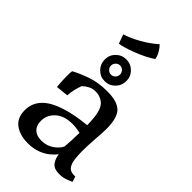

<svg xmlns="http://www.w3.org/2000/svg" viewBox="-256 -907 991 991"><g transform="rotate(45 239.5 -411.5)"><path d="M162 10Q105 10 68 -17Q31 -44 31 -100Q31 -156 72.5 -194.5Q114 -233 204 -255Q237 -263 266.5 -267Q296 -271 314 -273Q313 -325 307 -352Q298 -395 274 -411Q250 -427 224 -427Q200 -427 182 -417.5Q164 -408 151 -395Q144 -376 139 -355.5Q134 -335 132 -309L64 -302Q62 -322 61 -342Q60 -362 60 -378Q60 -393 60.5 -402Q61 -411 62 -415Q97 -434 147.5 -452Q198 -470 265 -470Q338 -470 368 -439.5Q398 -409 398 -331Q398 -313 397 -295.5Q396 -278 394 -256Q392 -223 391 -202Q390 -181 390 -158Q390 -129 393.5 -102Q397 -75 409 -58.5Q421 -42 448 -42H458L467 -12Q458 -8 437 0Q416 8 390 8Q353 8 337 -11Q321 -30 316 -63Q305 -48 285 -31Q265 -14 234.5 -2Q204 10 162 10ZM129 -119Q129 -86 148 -67.5Q167 -49 202 -49Q242 -49 271 -70Q300 -91 309 -113Q313 -158 314 -217Q303 -219 288.5 -221.5Q274 -224 257 -224Q196 -224 162.5 -193.5Q129 -163 129 -119ZM217 -497Q184 -497 161 -520.5Q138 -544 138 -577Q138 -610 161 -633Q184 -656 217 -656Q250 -656 273 -633Q296 -610 296 -577Q296 -544 273 -520.5Q250 -497 217 -497ZM216 -544Q230 -544 239.5 -554Q249 -564 249 -577Q249 -591 239.5 -601Q230 -611 216 -611Q203 -611 193 -601Q183 -591 183 -577Q183 -564 193 -554Q203 -544 216 -544ZM132 -686 114 -736Q151 -747 198 -773Q245 -799 283 -833Q296 -820 307 -801Q318 -782 321 -763Q303 -750 276 -736.5Q249 -723 220.5 -712Q192 -701 168 -694Q144 -687 132 -686Z"/></g></svg>

Font: Maname
Style: Regular
Weight: 400
Designer: Pathum Egodawatta
Foundry: mooniak
Version: Version 1.000; ttfautohint (v1.8.4.7-5d5b)